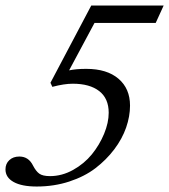

<svg xmlns="http://www.w3.org/2000/svg" viewBox="-33 -663 612 694"><path d="M99.6 11.2Q45.9 11.2 16.4 -5.1Q-13.2 -21.5 -13.2 -50.8Q-13.2 -71.3 0.7 -84.2Q14.6 -97.2 37.1 -97.2Q70.3 -97.2 86.4 -64.5Q96.7 -44.4 108.9 -35.4Q121.1 -26.4 147.9 -26.4Q190.9 -26.4 231.2 -48.8Q271.5 -71.3 299.1 -105.2Q326.7 -139.2 343.3 -179.4Q359.9 -219.7 359.9 -255.4Q359.9 -307.1 325.7 -333.7Q291.5 -360.4 230 -360.4Q199.2 -360.4 156.2 -349.1L149.4 -363.8L296.9 -643.1H558.6L529.8 -580.1H308.6L216.8 -408.7Q242.2 -414.1 278.8 -414.1Q353.5 -414.1 395.3 -378.4Q437 -342.8 437 -281.2Q437 -242.7 422.9 -201.9Q408.7 -161.1 379.9 -123Q351.1 -85 311.8 -54.9Q272.5 -24.9 217.3 -6.8Q162.1 11.2 99.6 11.2Z"/></svg>

Font: Elstob 10pt
Style: Italic
Weight: 400
Italic angle: -20°
Designer: Peter S. Baker
Version: Version 1.015